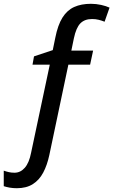

<svg xmlns="http://www.w3.org/2000/svg" viewBox="-23 -744 594 1004"><path d="M64.9 240.2Q44.9 240.2 27.3 237.1Q9.8 233.9 -3.4 229.5V148.4Q10.3 153.3 23.7 156.2Q37.1 159.2 52.7 159.2Q84 159.2 106.7 133.3Q129.4 107.4 139.6 54.7L237.3 -405.8H147L154.8 -449.2L252.9 -481.9L266.1 -546.4Q279.3 -613.3 303.7 -652.1Q328.1 -690.9 365 -707.5Q401.9 -724.1 452.6 -724.1Q479.5 -724.1 505.9 -718.3Q532.2 -712.4 549.8 -704.1L523.9 -630.4Q509.8 -636.2 493.4 -640.4Q477.1 -644.5 458.5 -644.5Q419.4 -644.5 397.2 -621.8Q375 -599.1 363.3 -543.5L350.1 -479.5H463.9L448.2 -405.8H334.5L234.9 66.9Q223.6 119.6 202.9 158.7Q182.1 197.8 148.4 219Q114.7 240.2 64.9 240.2Z"/></svg>

Font: Open Sans Medium
Style: Italic
Weight: 500
Italic angle: -12°
Designer: Monotype Design Team
Foundry: Monotype Imaging Inc.
Version: Version 3.000